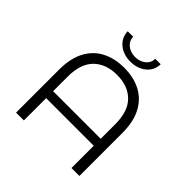

<svg xmlns="http://www.w3.org/2000/svg" viewBox="-226 -1072 1253 1253"><g transform="rotate(45 400.5 -445.5)"><path d="M108.3 0V-397.4Q108.3 -499.8 144.6 -568.6Q180.8 -637.4 246.8 -671.9Q312.8 -706.4 400.3 -706.4Q488.8 -706.4 554.6 -671.9Q620.3 -637.4 656.6 -568.6Q692.9 -499.8 692.9 -397.4V0H619.6V-404.5Q619.6 -523.2 560.7 -581.8Q501.7 -640.4 400.3 -640.4Q298.9 -640.4 239.6 -581.8Q180.4 -523.2 180.4 -404.5V0ZM155.2 -205.5V-269.8H646.7V-205.5ZM400.3 -762.3Q337.2 -762.3 293.9 -796.8Q250.5 -831.2 247.9 -890.6H298.1Q300.1 -851.6 329.4 -828.6Q358.8 -805.7 400.3 -805.7Q442.2 -805.7 471.9 -828.6Q501.5 -851.6 502.5 -890.6H552.7Q550.6 -831.2 507 -796.8Q463.4 -762.3 400.3 -762.3Z"/></g></svg>

Font: Montserrat Alternates Thin
Style: Regular
Weight: 100
Designer: Julieta Ulanovsky
Foundry: Julieta Ulanovsky
Version: Version 9.000